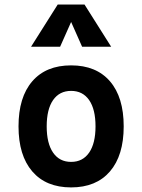

<svg xmlns="http://www.w3.org/2000/svg" viewBox="-20 -815 626 845"><path d="M293 9.8Q182.6 9.8 122.1 -60.5Q61.5 -130.9 61.5 -258.8Q61.5 -387.2 122.1 -457.3Q182.6 -527.3 293 -527.3Q403.3 -527.3 463.9 -457.3Q524.4 -387.2 524.4 -258.8Q524.4 -130.9 463.9 -60.5Q403.3 9.8 293 9.8ZM293 -102.5Q344.2 -102.5 372.3 -143.3Q400.4 -184.1 400.4 -258.8Q400.4 -334 372.3 -374.5Q344.2 -415 293 -415Q241.7 -415 213.6 -374.5Q185.5 -334 185.5 -258.8Q185.5 -184.1 213.6 -143.3Q241.7 -102.5 293 -102.5ZM116.7 -609.4 233.9 -794.9H352.1L469.2 -609.4H341.3L293 -718.3L244.6 -609.4Z"/></svg>

Font: Cascadia Code SemiBold
Style: Regular
Weight: 600
Monospace: yes
Designer: Aaron Bell
Foundry: Saja Typeworks
Version: Version 2404.023; ttfautohint (v1.8.4)